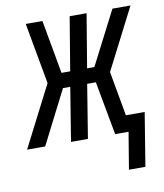

<svg xmlns="http://www.w3.org/2000/svg" viewBox="-107 -584 688 805"><g transform="rotate(-10 237.0 -181.5)"><path d="M377 157 403 0H346L304 -228H267L230 0H158L195 -228H164L48 0H-29L104 -260L57 -520H128L169 -292H206L244 -520H316L278 -292H309L348 -368L426 -520H503L370 -260L404 -70H484L447 157Z"/></g></svg>

Font: Iosevka Term Curly Oblique
Style: Regular
Weight: 400
Italic angle: -9°
Designer: Belleve Invis
Foundry: Belleve Invis
Version: Version 32.3.0